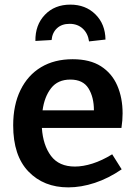

<svg xmlns="http://www.w3.org/2000/svg" viewBox="-20 -799 589 830"><path d="M275 11Q169 11 103 -57.5Q37 -126 37 -257Q37 -345 68.5 -409.5Q100 -474 157.5 -508.5Q215 -543 294 -543Q369 -543 416.5 -512.5Q464 -482 487 -429Q510 -376 510 -309Q510 -279 505 -246H161Q166 -171 200.5 -125Q235 -79 304 -79Q339 -79 380 -92Q421 -105 465 -132L506 -67Q449 -28 390 -8.5Q331 11 275 11ZM284 -455Q230 -455 201 -418Q172 -381 164 -322H386Q386 -379 362.5 -417Q339 -455 284 -455ZM284 -779Q350 -779 392.5 -737Q435 -695 436 -628L365 -620Q360 -655 337.5 -675.5Q315 -696 281 -696Q247 -696 226.5 -677Q206 -658 203 -626L133 -622Q132 -691 174 -735Q216 -779 284 -779Z"/></svg>

Font: Bitter SemiBold
Style: Regular
Weight: 600
Designer: Sol Matas, and Bitter project Authors
Foundry: Sol Matas
Version: Version 2.001